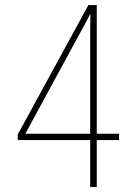

<svg xmlns="http://www.w3.org/2000/svg" viewBox="-20 -738 540 758"><path d="M336 0V-185H50V-207L329 -718H362V-210H450V-185H362V0ZM80 -210H336V-571Q336 -599 336 -616.5Q336 -634 336.5 -649Q337 -664 337 -682H336Q322 -655 309.5 -632.5Q297 -610 282 -582Z"/></svg>

Font: Noto Sans Mono ExtraCondensed Thin
Style: Regular
Weight: 100
Width: 2
Designer: Monotype Design Team
Foundry: Monotype Imaging Inc.
Version: Version 2.014; ttfautohint (v1.8.4.7-5d5b)